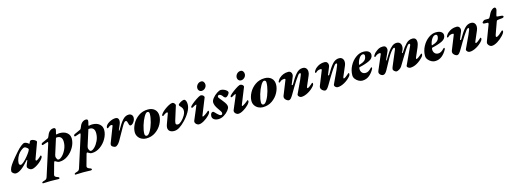

<svg xmlns="http://www.w3.org/2000/svg" viewBox="-31 -1752 8426 3136"><g transform="rotate(-15 4182.5 -184.5)"><path d="M-28 -38Q-28 -67 -11.5 -101.5Q5 -136 45 -188Q85 -240 160 -325Q201 -372 239.5 -402Q278 -432 298 -432Q311 -432 329 -424.5Q347 -417 364 -403Q371 -396 373 -396H374Q376 -396 377 -398.5Q378 -401 379 -403Q390 -425 394 -435Q396 -440 403.5 -443.5Q411 -447 421 -447Q446 -447 474.5 -430Q503 -413 503 -399Q503 -393 502 -392L405 -126Q403 -118 403 -115Q403 -102 415 -102Q425 -102 448.5 -119Q472 -136 497 -161Q500 -164 501 -164Q506 -164 510 -159Q514 -154 514 -147Q514 -131 494 -105.5Q474 -80 441 -53Q403 -22 366.5 -4Q330 14 307 14Q282 14 258.5 -5Q235 -24 235 -44Q235 -50 240 -67Q248 -90 272 -146V-148Q272 -151 269 -152.5Q266 -154 264 -152Q190 -67 134.5 -26.5Q79 14 36 14Q15 14 -6.5 -3.5Q-28 -21 -28 -38ZM274 -206Q305 -244 323 -273.5Q341 -303 341 -315Q341 -324 319 -342Q308 -350 297.5 -355.5Q287 -361 280 -361Q265 -361 239 -343.5Q213 -326 190 -302Q163 -274 142.5 -225.5Q122 -177 122 -137Q122 -120 130 -110.5Q138 -101 152 -101Q168 -101 203.5 -131.5Q239 -162 274 -206Z M414 273Q415 260 434 255Q470 245 483 236Q496 227 504 204L669 -311Q676 -332 676 -339Q676 -350 662 -346Q637 -339 592 -323Q590 -323 586 -321.5Q582 -320 579 -320Q566 -320 566 -334Q566 -352 594 -363Q600 -365 634 -381L684 -404Q699 -411 711 -446Q727 -492 756 -516Q785 -540 819 -540Q835 -540 843 -533Q851 -526 851 -511Q851 -499 847 -486L838 -451Q836 -441 836 -438Q836 -427 841 -429Q875 -437 896 -437Q975 -437 1020 -398.5Q1065 -360 1065 -299Q1065 -227 1024 -154Q983 -81 916 -33.5Q849 14 775 14Q746 14 718 -6Q706 -15 700 -15Q691 -15 685 6L633 194Q631 204 631 207Q631 221 644 231.5Q657 242 687 251Q704 255 704 272Q704 277 698 280.5Q692 284 684 284L612 282L548 281Q533 281 489 283Q443 285 423 285Q418 285 415.5 281.5Q413 278 414 273ZM925 -281Q925 -332 903 -356.5Q881 -381 843 -381Q835 -381 819 -379L734 -111Q730 -100 730 -86Q730 -71 736 -57Q744 -39 750 -32Q756 -25 771 -25Q796 -25 833 -61.5Q870 -98 897.5 -157Q925 -216 925 -281Z M962 273Q963 260 982 255Q1018 245 1031 236Q1044 227 1052 204L1217 -311Q1224 -332 1224 -339Q1224 -350 1210 -346Q1185 -339 1140 -323Q1138 -323 1134 -321.5Q1130 -320 1127 -320Q1114 -320 1114 -334Q1114 -352 1142 -363Q1148 -365 1182 -381L1232 -404Q1247 -411 1259 -446Q1275 -492 1304 -516Q1333 -540 1367 -540Q1383 -540 1391 -533Q1399 -526 1399 -511Q1399 -499 1395 -486L1386 -451Q1384 -441 1384 -438Q1384 -427 1389 -429Q1423 -437 1444 -437Q1523 -437 1568 -398.5Q1613 -360 1613 -299Q1613 -227 1572 -154Q1531 -81 1464 -33.5Q1397 14 1323 14Q1294 14 1266 -6Q1254 -15 1248 -15Q1239 -15 1233 6L1181 194Q1179 204 1179 207Q1179 221 1192 231.5Q1205 242 1235 251Q1252 255 1252 272Q1252 277 1246 280.5Q1240 284 1232 284L1160 282L1096 281Q1081 281 1037 283Q991 285 971 285Q966 285 963.5 281.5Q961 278 962 273ZM1473 -281Q1473 -332 1451 -356.5Q1429 -381 1391 -381Q1383 -381 1367 -379L1282 -111Q1278 -100 1278 -86Q1278 -71 1284 -57Q1292 -39 1298 -32Q1304 -25 1319 -25Q1344 -25 1381 -61.5Q1418 -98 1445.5 -157Q1473 -216 1473 -281Z M1654 -36Q1654 -48 1658 -59L1761 -325Q1763 -333 1763 -335Q1763 -346 1749 -346Q1732 -346 1721.5 -340.5Q1711 -335 1701 -326.5Q1691 -318 1687 -315Q1683 -311 1675 -311Q1665 -311 1665 -324Q1665 -346 1684.5 -368Q1704 -390 1735 -407Q1760 -421 1787.5 -429Q1815 -437 1839 -437Q1866 -437 1880 -421.5Q1894 -406 1894 -380Q1894 -350 1880 -319L1843 -233Q1842 -232 1842 -229Q1842 -225 1846 -225Q1852 -225 1855 -231Q1912 -334 1959 -385.5Q2006 -437 2061 -437Q2093 -437 2111.5 -418Q2130 -399 2130 -370Q2130 -343 2117 -317Q2104 -291 2085 -274.5Q2066 -258 2050 -258Q2038 -258 2031.5 -268Q2025 -278 2020 -301Q2015 -323 2009 -335.5Q2003 -348 1991 -348Q1973 -348 1956.5 -326.5Q1940 -305 1913 -257Q1873 -184 1802 -60Q1784 -29 1761 -7.5Q1738 14 1719 14Q1701 14 1677.5 -1Q1654 -16 1654 -36Z M2085 -134Q2085 -198 2122 -269Q2159 -340 2228 -388.5Q2297 -437 2387 -437Q2458 -437 2501 -398Q2544 -359 2544 -289Q2544 -225 2507 -154Q2470 -83 2401 -34.5Q2332 14 2242 14Q2201 14 2165 -4.5Q2129 -23 2107 -56.5Q2085 -90 2085 -134ZM2401 -360Q2401 -399 2369 -399Q2344 -399 2310.5 -341.5Q2277 -284 2253 -204.5Q2229 -125 2229 -67Q2229 -47 2238 -37Q2247 -27 2262 -27Q2291 -27 2324 -84Q2357 -141 2379 -220.5Q2401 -300 2401 -360Z M2614 -68Q2614 -91 2625 -121L2686 -289Q2688 -293 2688 -299Q2688 -310 2678 -310Q2668 -310 2650.5 -301Q2633 -292 2625 -285Q2608 -270 2603 -270Q2588 -270 2588 -283Q2588 -292 2611 -320Q2630 -343 2666 -370.5Q2702 -398 2739.5 -417.5Q2777 -437 2800 -437Q2813 -437 2825 -427.5Q2837 -418 2843.5 -405.5Q2850 -393 2848 -385L2771 -139Q2765 -118 2765 -104Q2765 -88 2774 -81Q2783 -74 2802 -74Q2826 -74 2862 -107Q2898 -140 2924.5 -185.5Q2951 -231 2951 -266Q2951 -291 2942.5 -308.5Q2934 -326 2918 -342Q2906 -353 2901 -361Q2896 -369 2896 -379Q2896 -387 2914.5 -401Q2933 -415 2957 -426Q2981 -437 2996 -437Q3014 -437 3026.5 -415Q3039 -393 3039 -351Q3039 -293 3001 -226Q2963 -159 2904 -98Q2854 -46 2807 -16Q2760 14 2715 14Q2668 14 2641 -7.5Q2614 -29 2614 -68Z M3069 -44Q3069 -56 3074 -67L3148 -242L3173 -304Q3175 -309 3169 -309Q3160 -309 3147 -302.5Q3134 -296 3124.5 -290.5Q3115 -285 3109 -281Q3101 -276 3094 -276Q3082 -276 3082 -290Q3082 -303 3118 -334Q3154 -365 3200 -395.5Q3246 -426 3270 -434Q3278 -436 3283 -436Q3302 -436 3319 -422.5Q3336 -409 3336 -393L3334 -385L3224 -111Q3222 -107 3222 -99Q3222 -92 3227 -92Q3237 -92 3272 -115.5Q3307 -139 3327 -159Q3330 -162 3331 -162Q3337 -162 3341 -157Q3345 -152 3345 -146Q3345 -122 3308 -83.5Q3271 -45 3220.5 -15.5Q3170 14 3134 14Q3109 14 3089 -5Q3069 -24 3069 -44ZM3258 -562Q3258 -599 3284 -626.5Q3310 -654 3348 -654Q3372 -654 3387 -634Q3402 -614 3402 -589Q3402 -554 3376 -528Q3350 -502 3314 -502Q3291 -502 3274.5 -520Q3258 -538 3258 -562Z M3360 -61Q3360 -88 3372 -106.5Q3384 -125 3405 -125Q3412 -125 3423.5 -114Q3435 -103 3447 -90Q3451 -86 3465.5 -71.5Q3480 -57 3494 -48Q3508 -39 3519 -39Q3533 -39 3539 -46.5Q3545 -54 3545 -70Q3545 -89 3496 -154Q3448 -221 3448 -273Q3448 -305 3479.5 -343.5Q3511 -382 3553 -409.5Q3595 -437 3621 -437Q3647 -437 3673.5 -425.5Q3700 -414 3717 -398Q3734 -382 3734 -369Q3734 -357 3723 -340Q3712 -323 3697 -310.5Q3682 -298 3670 -298Q3648 -298 3627 -330Q3617 -345 3602 -355.5Q3587 -366 3574 -366Q3561 -366 3554 -357.5Q3547 -349 3547 -339Q3547 -331 3556 -318.5Q3565 -306 3583 -285L3604 -259Q3638 -216 3651 -192Q3664 -168 3664 -144Q3664 -118 3634 -80Q3604 -42 3557.5 -14Q3511 14 3463 14Q3416 14 3388 -6.5Q3360 -27 3360 -61Z M3735 -44Q3735 -56 3740 -67L3814 -242L3839 -304Q3841 -309 3835 -309Q3826 -309 3813 -302.5Q3800 -296 3790.5 -290.5Q3781 -285 3775 -281Q3767 -276 3760 -276Q3748 -276 3748 -290Q3748 -303 3784 -334Q3820 -365 3866 -395.5Q3912 -426 3936 -434Q3944 -436 3949 -436Q3968 -436 3985 -422.5Q4002 -409 4002 -393L4000 -385L3890 -111Q3888 -107 3888 -99Q3888 -92 3893 -92Q3903 -92 3938 -115.5Q3973 -139 3993 -159Q3996 -162 3997 -162Q4003 -162 4007 -157Q4011 -152 4011 -146Q4011 -122 3974 -83.5Q3937 -45 3886.5 -15.5Q3836 14 3800 14Q3775 14 3755 -5Q3735 -24 3735 -44ZM3924 -562Q3924 -599 3950 -626.5Q3976 -654 4014 -654Q4038 -654 4053 -634Q4068 -614 4068 -589Q4068 -554 4042 -528Q4016 -502 3980 -502Q3957 -502 3940.5 -520Q3924 -538 3924 -562Z M4058 -134Q4058 -198 4095 -269Q4132 -340 4201 -388.5Q4270 -437 4360 -437Q4431 -437 4474 -398Q4517 -359 4517 -289Q4517 -225 4480 -154Q4443 -83 4374 -34.5Q4305 14 4215 14Q4174 14 4138 -4.5Q4102 -23 4080 -56.5Q4058 -90 4058 -134ZM4374 -360Q4374 -399 4342 -399Q4317 -399 4283.5 -341.5Q4250 -284 4226 -204.5Q4202 -125 4202 -67Q4202 -47 4211 -37Q4220 -27 4235 -27Q4264 -27 4297 -84Q4330 -141 4352 -220.5Q4374 -300 4374 -360Z M4582 -57Q4582 -69 4586 -78L4684 -322Q4686 -330 4686 -332Q4686 -343 4670 -343Q4618 -343 4590 -310Q4585 -305 4579 -305Q4575 -305 4571.5 -307.5Q4568 -310 4568 -316Q4568 -326 4582.5 -347.5Q4597 -369 4610 -380Q4674 -437 4758 -437Q4787 -437 4803 -419.5Q4819 -402 4819 -376Q4819 -357 4812 -342L4762 -219L4761 -216Q4761 -214 4763.5 -212.5Q4766 -211 4769 -211Q4777 -211 4782 -217Q4842 -325 4892 -381Q4942 -437 5002 -437Q5043 -437 5062.5 -413.5Q5082 -390 5082 -355Q5082 -324 5069 -295L4997 -127Q4992 -116 4992 -107Q4992 -98 5001 -98Q5010 -98 5034 -115Q5058 -132 5071 -145Q5089 -163 5094 -163Q5097 -163 5100.5 -159Q5104 -155 5104 -150Q5104 -128 5089 -110Q5044 -56 4981 -21Q4918 14 4866 14Q4847 14 4829.5 -0.5Q4812 -15 4812 -32Q4812 -36 4814 -42Q4844 -108 4866 -153Q4922 -267 4948 -338Q4952 -347 4952 -356Q4952 -367 4940 -367Q4926 -367 4909.5 -347.5Q4893 -328 4865 -285L4845 -255Q4830 -233 4792 -170Q4754 -107 4726 -58Q4706 -24 4688.5 -5Q4671 14 4653 14Q4642 14 4624.5 4.5Q4607 -5 4594.5 -21.5Q4582 -38 4582 -57Z M5196 -57Q5196 -69 5200 -78L5298 -322Q5300 -330 5300 -332Q5300 -343 5284 -343Q5232 -343 5204 -310Q5199 -305 5193 -305Q5189 -305 5185.5 -307.5Q5182 -310 5182 -316Q5182 -326 5196.5 -347.5Q5211 -369 5224 -380Q5288 -437 5372 -437Q5401 -437 5417 -419.5Q5433 -402 5433 -376Q5433 -357 5426 -342L5376 -219L5375 -216Q5375 -214 5377.5 -212.5Q5380 -211 5383 -211Q5391 -211 5396 -217Q5456 -325 5506 -381Q5556 -437 5616 -437Q5657 -437 5676.5 -413.5Q5696 -390 5696 -355Q5696 -324 5683 -295L5611 -127Q5606 -116 5606 -107Q5606 -98 5615 -98Q5624 -98 5648 -115Q5672 -132 5685 -145Q5703 -163 5708 -163Q5711 -163 5714.5 -159Q5718 -155 5718 -150Q5718 -128 5703 -110Q5658 -56 5595 -21Q5532 14 5480 14Q5461 14 5443.5 -0.5Q5426 -15 5426 -32Q5426 -36 5428 -42Q5458 -108 5480 -153Q5536 -267 5562 -338Q5566 -347 5566 -356Q5566 -367 5554 -367Q5540 -367 5523.5 -347.5Q5507 -328 5479 -285L5459 -255Q5444 -233 5406 -170Q5368 -107 5340 -58Q5320 -24 5302.5 -5Q5285 14 5267 14Q5256 14 5238.5 4.5Q5221 -5 5208.5 -21.5Q5196 -38 5196 -57Z M5758 -111Q5758 -194 5798 -269.5Q5838 -345 5901 -391Q5964 -437 6029 -437Q6088 -437 6117.5 -415Q6147 -393 6147 -359Q6147 -298 6080 -265Q6013 -232 5910 -210Q5903 -209 5901 -201Q5899 -195 5898.5 -190.5Q5898 -186 5898 -183Q5897 -145 5918.5 -119Q5940 -93 5979 -93Q6004 -93 6027 -106Q6050 -119 6075 -145Q6086 -157 6092 -157Q6101 -157 6101 -146Q6101 -135 6098 -131Q6065 -67 6014.5 -26Q5964 15 5895 15Q5866 15 5834 -2Q5802 -19 5780 -48Q5758 -77 5758 -111ZM6041 -366Q6042 -378 6034.5 -388.5Q6027 -399 6013 -399Q5979 -399 5949.5 -356.5Q5920 -314 5910 -254V-252Q5910 -246 5917 -248Q5973 -264 6005 -289.5Q6037 -315 6041 -366Z M6182 -48Q6184 -62 6187 -69L6296 -325Q6298 -329 6298 -335Q6298 -346 6285 -346Q6270 -346 6248.5 -338.5Q6227 -331 6206 -310Q6201 -305 6195 -305Q6185 -305 6185 -315Q6184 -325 6199.5 -347Q6215 -369 6229 -380Q6263 -409 6291 -423Q6319 -437 6364 -437Q6391 -437 6406.5 -419.5Q6422 -402 6422 -376Q6422 -358 6413 -338L6356 -210Q6355 -209 6355 -206Q6355 -202 6359 -202Q6365 -202 6368 -208Q6415 -288 6446 -332.5Q6477 -377 6513.5 -407Q6550 -437 6591 -437Q6630 -437 6649.5 -414Q6669 -391 6669 -356Q6669 -316 6646 -276L6637 -259L6636 -255Q6636 -251 6641 -251Q6648 -251 6652 -257Q6706 -343 6752.5 -390Q6799 -437 6858 -437Q6894 -437 6910.5 -418Q6927 -399 6927 -366Q6927 -327 6905 -276L6840 -127Q6834 -114 6834 -107Q6834 -98 6843 -98Q6852 -98 6876.5 -115Q6901 -132 6915 -145Q6933 -163 6938 -163Q6941 -163 6944.5 -159Q6948 -155 6948 -150Q6946 -127 6931 -110Q6882 -54 6823.5 -20Q6765 14 6707 14Q6692 14 6673 2Q6654 -10 6654 -24Q6654 -27 6656 -33L6796 -335Q6801 -345 6801 -352Q6801 -360 6797 -364.5Q6793 -369 6787 -369Q6775 -369 6759.5 -351.5Q6744 -334 6720 -298Q6699 -266 6647 -180Q6574 -59 6563 -42Q6549 -20 6520.5 -3Q6492 14 6475 14Q6459 14 6439 -3Q6419 -20 6420 -35Q6420 -52 6429 -74L6540 -338Q6545 -350 6545 -357Q6545 -370 6532 -370Q6509 -370 6451 -287Q6421 -244 6367 -140Q6333 -76 6317 -48Q6283 14 6247 14Q6235 14 6219.5 6.5Q6204 -1 6193 -15.5Q6182 -30 6182 -48Z M6987 -111Q6987 -194 7027 -269.5Q7067 -345 7130 -391Q7193 -437 7258 -437Q7317 -437 7346.5 -415Q7376 -393 7376 -359Q7376 -298 7309 -265Q7242 -232 7139 -210Q7132 -209 7130 -201Q7128 -195 7127.5 -190.5Q7127 -186 7127 -183Q7126 -145 7147.5 -119Q7169 -93 7208 -93Q7233 -93 7256 -106Q7279 -119 7304 -145Q7315 -157 7321 -157Q7330 -157 7330 -146Q7330 -135 7327 -131Q7294 -67 7243.5 -26Q7193 15 7124 15Q7095 15 7063 -2Q7031 -19 7009 -48Q6987 -77 6987 -111ZM7270 -366Q7271 -378 7263.5 -388.5Q7256 -399 7242 -399Q7208 -399 7178.5 -356.5Q7149 -314 7139 -254V-252Q7139 -246 7146 -248Q7202 -264 7234 -289.5Q7266 -315 7270 -366Z M7428 -57Q7428 -69 7432 -78L7530 -322Q7532 -330 7532 -332Q7532 -343 7516 -343Q7464 -343 7436 -310Q7431 -305 7425 -305Q7421 -305 7417.5 -307.5Q7414 -310 7414 -316Q7414 -326 7428.5 -347.5Q7443 -369 7456 -380Q7520 -437 7604 -437Q7633 -437 7649 -419.5Q7665 -402 7665 -376Q7665 -357 7658 -342L7608 -219L7607 -216Q7607 -214 7609.5 -212.5Q7612 -211 7615 -211Q7623 -211 7628 -217Q7688 -325 7738 -381Q7788 -437 7848 -437Q7889 -437 7908.5 -413.5Q7928 -390 7928 -355Q7928 -324 7915 -295L7843 -127Q7838 -116 7838 -107Q7838 -98 7847 -98Q7856 -98 7880 -115Q7904 -132 7917 -145Q7935 -163 7940 -163Q7943 -163 7946.5 -159Q7950 -155 7950 -150Q7950 -128 7935 -110Q7890 -56 7827 -21Q7764 14 7712 14Q7693 14 7675.5 -0.5Q7658 -15 7658 -32Q7658 -36 7660 -42Q7690 -108 7712 -153Q7768 -267 7794 -338Q7798 -347 7798 -356Q7798 -367 7786 -367Q7772 -367 7755.5 -347.5Q7739 -328 7711 -285L7691 -255Q7676 -233 7638 -170Q7600 -107 7572 -58Q7552 -24 7534.5 -5Q7517 14 7499 14Q7488 14 7470.5 4.5Q7453 -5 7440.5 -21.5Q7428 -38 7428 -57Z M8019 -51Q8019 -62 8029 -89L8123 -338Q8127 -352 8127 -355Q8127 -369 8112 -369L8062 -371Q8036 -372 8036 -392Q8036 -395 8044 -404Q8052 -413 8063.5 -420.5Q8075 -428 8087 -428H8138Q8153 -428 8158 -432.5Q8163 -437 8173 -455L8202 -512Q8215 -537 8240 -558Q8265 -579 8284 -579Q8297 -579 8303.5 -569.5Q8310 -560 8310 -546Q8310 -540 8308 -530L8285 -451Q8283 -445 8283 -437Q8283 -431 8287 -428.5Q8291 -426 8300 -426Q8318 -426 8360 -421Q8382 -418 8387.5 -413Q8393 -408 8393 -399Q8393 -394 8385.5 -387.5Q8378 -381 8364 -379Q8334 -375 8310 -374Q8290 -373 8280 -369Q8270 -365 8266 -353L8195 -155Q8187 -132 8187 -120Q8187 -111 8190.5 -109Q8194 -107 8200 -107Q8215 -107 8246.5 -132Q8278 -157 8305 -184Q8308 -187 8309 -187Q8315 -187 8319 -182Q8323 -177 8323 -171Q8323 -146 8282 -101Q8241 -56 8185 -21Q8129 14 8085 14Q8069 14 8053.5 3.5Q8038 -7 8028.5 -22.5Q8019 -38 8019 -51Z"/></g></svg>

Font: EB Garamond ExtraBold
Style: Italic
Weight: 800
Italic angle: -17.2°
Designer: Georg Duffner and Octavio Pardo
Foundry: Georg Duffner
Version: Version 1.000